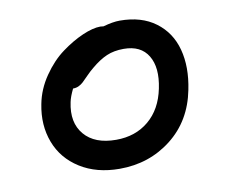

<svg xmlns="http://www.w3.org/2000/svg" viewBox="-56 -539 665 566"><g transform="rotate(-10 276.0 -256.0)"><path d="M259.8 -41Q190.9 -41 141.6 -72Q92.3 -103 72.5 -155.3Q52.7 -207.5 64.9 -269Q73.2 -312.5 99.6 -350.8Q126 -389.2 158.2 -412.8Q190.4 -436.5 221.9 -450.2Q253.4 -463.9 275.9 -463.9Q277.3 -463.9 280.5 -463.4Q283.7 -462.9 285.2 -462.9Q314.5 -471.2 335 -471.2Q399.9 -471.2 442.1 -439.7Q484.4 -408.2 498.5 -355Q512.7 -301.8 499 -234.9Q481.4 -145 415 -93Q348.6 -41 259.8 -41ZM150.9 -259.8Q138.2 -200.2 169.2 -163.6Q200.2 -127 264.2 -127Q322.3 -127 362.1 -160.4Q401.9 -193.8 414.1 -253.9Q426.8 -314.9 405 -351.1Q383.3 -387.2 332 -387.2Q302.7 -387.2 280.8 -377.7Q258.8 -368.2 234.9 -348.1Q224.1 -339.4 212.9 -327.9Q201.7 -316.4 196 -311Q190.4 -305.7 182.6 -301.8Q174.8 -297.9 165 -297.9Q153.8 -274.9 150.9 -259.8Z"/></g></svg>

Font: Shantell Sans Irregular Bouncy
Style: Italic
Weight: 400
Italic angle: -11.31°
Designer: Stephen Nixon, Anya Danilova, Shantell Martin
Foundry: Arrow Type
Version: Version 1.006;[9816181b4]